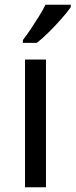

<svg xmlns="http://www.w3.org/2000/svg" viewBox="-20 -786 317 806"><path d="M173 0H85V-536H173ZM277 -756Q265 -738 240 -709.5Q215 -681 186.5 -652.5Q158 -624 134 -606H76V-618Q91 -637 108.5 -663Q126 -689 143 -716.5Q160 -744 171 -766H277Z"/></svg>

Font: Noto Sans Meroitic
Style: Regular
Weight: 400
Designer: Monotype Design Team
Foundry: Monotype Imaging Inc.
Version: Version 2.002; ttfautohint (v1.8.4.7-5d5b)